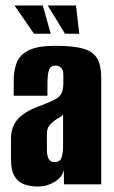

<svg xmlns="http://www.w3.org/2000/svg" viewBox="-20 -672 414 700"><path d="M119 8Q92 8 69.5 0.5Q47 -7 33.5 -28.5Q20 -50 20 -92V-166Q20 -211 46.5 -239.5Q73 -268 134 -289Q164 -301 180.5 -309.5Q197 -318 204 -331.5Q211 -345 211 -370V-400Q211 -411 207.5 -418Q204 -425 197.5 -429Q191 -433 182 -433Q165 -433 159 -418Q153 -403 153 -365V-323H30V-378Q30 -415 41 -443.5Q52 -472 84.5 -488.5Q117 -505 182 -505Q248 -505 284 -494.5Q320 -484 334.5 -458.5Q349 -433 349 -389V0H213V-52Q206 -25 178.5 -8.5Q151 8 119 8ZM179 -81Q198 -81 204 -96.5Q210 -112 210 -143V-256Q207 -249 196.5 -243.5Q186 -238 177 -231Q164 -221 157.5 -211Q151 -201 151 -182V-126Q151 -111 154 -101Q157 -91 163 -86Q169 -81 179 -81ZM269 -549H217L154 -652H257ZM165 -549H104L33 -652H136Z"/></svg>

Font: Alumni Sans ExtraBold
Style: Regular
Weight: 800
Designer: Robert E. Leuschke
Foundry: Robert E. Leuschke
Version: Version 1.018